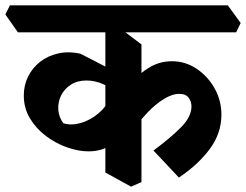

<svg xmlns="http://www.w3.org/2000/svg" viewBox="-67 -659 920 718"><path d="M602 5 507 -96Q569 -142 609 -182Q649 -222 649 -261Q649 -279 638.5 -293.5Q628 -308 602 -308Q578 -308 547 -289.5Q516 -271 485 -238.5Q454 -206 425 -163L375 -277Q397 -317 427 -352Q457 -387 494.5 -408.5Q532 -430 576 -430Q626 -430 668 -402Q710 -374 735.5 -328.5Q761 -283 761 -230Q761 -161 718 -102.5Q675 -44 602 5ZM264 -93Q227 -93 185 -107.5Q143 -122 106 -149.5Q69 -177 45.5 -215.5Q22 -254 22 -302Q22 -340 38 -372.5Q54 -405 82.5 -427.5Q111 -450 150 -459Q189 -468 234 -458L399 -373L386 -307Q351 -330 319.5 -344Q288 -358 256 -358Q222 -358 197.5 -342Q173 -326 161 -301Q149 -276 151 -248.5Q153 -221 170 -198Q200 -189 235 -199Q270 -209 301 -235Q332 -261 350 -299L406 -172Q379 -137 345 -115Q311 -93 264 -93ZM423 39 327 -14V-581L373 -560L462 -493V22ZM0 -538 -47 -605 -30 -639H785L833 -573L816 -538Z"/></svg>

Font: Eczar SemiBold
Style: Regular
Weight: 600
Designer: Vaibhav Singh
Foundry: Rosetta Type Foundry
Version: Version 2.000